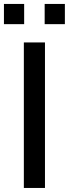

<svg xmlns="http://www.w3.org/2000/svg" viewBox="-38 -930 342 950"><path d="M183 -810.5V-910.5H283V-810.5ZM-18.5 -810.5V-910.5H81.5V-810.5ZM80 0V-720H184.5V0Z"/></svg>

Font: Manrope ExtraLight SemiBold
Style: Regular
Weight: 600
Version: Version 4.504